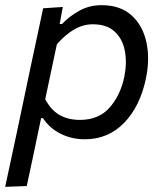

<svg xmlns="http://www.w3.org/2000/svg" viewBox="-36 -528 640 743"><path d="M-16 195Q-4 140 7.2 87.2Q18.5 34.5 31.5 -26.5L82.5 -269Q93 -317 105.2 -375.2Q117.5 -433.5 131 -496L207 -501L195 -435H204Q231.5 -464.5 270.5 -486.2Q309.5 -508 357 -508Q430 -508 473.5 -468.2Q517 -428.5 530.8 -363.5Q544.5 -298.5 528.5 -223.5Q506 -116 444.2 -52.5Q382.5 11 292 11Q241.5 11 198.5 -10.5Q155.5 -32 130.5 -70.5H123L113 -23Q101 35 90.2 86Q79.5 137 67.5 192ZM273.5 -64Q346 -64 388 -111.5Q430 -159 445 -230.5Q456 -285.5 447 -331.8Q438 -378 407.5 -406Q377 -434 323.5 -434Q285.5 -434 250.8 -413.8Q216 -393.5 184 -356.5L139 -144Q161 -102.5 194.2 -83.2Q227.5 -64 273.5 -64Z"/></svg>

Font: Commissioner
Style: Italic
Weight: 400
Italic angle: -12°
Designer: Kostas Bartsokas
Foundry: Kostas Bartsokas
Version: Version 1.000; ttfautohint (v1.8.3)